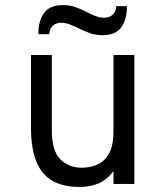

<svg xmlns="http://www.w3.org/2000/svg" viewBox="-20 -729 656 761"><path d="M295.8 12Q231.4 12 188.5 -11.9Q145.6 -35.9 124.2 -88.2Q102.8 -140.5 102.8 -225.5V-511H185.5V-210.8Q185.5 -130.8 219.2 -97.5Q253 -64.2 303.2 -64.2Q338.5 -64.2 367.2 -77.4Q396 -90.5 412.9 -122.1Q429.8 -153.6 429.8 -208.8V-511H512.5V0H429.8V-50.5Q403.9 -16.6 371.2 -2.3Q338.5 12 295.8 12ZM387 -589.5Q358.1 -589.5 334.1 -598.5Q310.1 -607.5 289.5 -617.8Q272.2 -626.2 255.9 -632.5Q239.5 -638.8 222 -638.8Q203.5 -638.8 189.9 -627.5Q176.4 -616.2 175 -593.5H132Q132 -647.4 155 -678.1Q178 -708.8 229 -708.8Q257.5 -708.8 280.8 -700.2Q304.1 -691.6 324.2 -681.2Q341.6 -672.1 358.8 -665.4Q376 -658.8 394 -658.8Q413 -658.8 426.4 -670.4Q439.8 -682.1 441 -704.8H483.2Q483.2 -651 460.4 -620.2Q437.6 -589.5 387 -589.5Z"/></svg>

Font: Overpass Mono Light
Style: Regular
Weight: 300
Monospace: yes
Designer: Delve Withrington, Dave Bailey
Foundry: Delve Fonts LLC
Version: Version 4.000